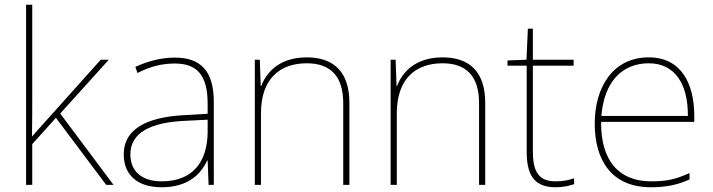

<svg xmlns="http://www.w3.org/2000/svg" viewBox="-20 -780 3010 810"><path d="M116 -385V-760H90V0H116V-172L216 -283L428 0H459L234 -301L439 -528H405L172 -268C150 -244 137 -229 115 -204C116 -267 116 -321 116 -385Z M718 -537C659 -537 604 -522 551 -498L560 -472C617 -501 665 -512 718 -512C811 -512 856 -463 856 -343V-300L753 -294C596 -285 502 -234 502 -129C502 -45 556 10 662 10C770 10 826 -42 854 -103H856L860 0H882V-350C882 -480 827 -537 718 -537ZM755 -270 856 -275V-220C854 -99 795 -15 662 -15C577 -15 530 -58 530 -129C530 -222 619 -263 755 -270Z M1274 -538C1162 -538 1105 -478 1082 -417H1080L1076 -528H1055V0H1081V-302C1081 -446 1159 -513 1274 -513C1371 -513 1428 -462 1428 -345V0H1454V-346C1454 -477 1388 -538 1274 -538Z M1847 -538C1735 -538 1678 -478 1655 -417H1653L1649 -528H1628V0H1654V-302C1654 -446 1732 -513 1847 -513C1944 -513 2001 -462 2001 -345V0H2027V-346C2027 -477 1961 -538 1847 -538Z M2323 -15C2249 -15 2228 -61 2228 -143V-503H2400V-528H2228V-659H2207L2201 -528L2121 -525V-503H2202V-140C2202 -47 2230 10 2323 10C2358 10 2380 4 2402 -3V-28C2380 -20 2356 -15 2323 -15Z M2717 -538C2563 -538 2489 -408 2489 -259C2489 -104 2560 10 2726 10C2790 10 2838 0 2889 -23V-50C2827 -22 2790 -15 2726 -15C2589 -15 2514 -105 2516 -266H2909V-291C2909 -430 2852 -538 2717 -538ZM2717 -513C2829 -513 2883 -423 2882 -291H2517C2529 -436 2605 -513 2717 -513Z"/></svg>

Font: Noto Sans Devanagari UI Thin
Style: Regular
Weight: 100
Designer: Jelle Bosma - Monotype Design Team
Foundry: Monotype Imaging Inc.
Version: Version 2.004